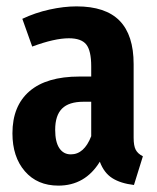

<svg xmlns="http://www.w3.org/2000/svg" viewBox="-20 -566 493 602"><path d="M428 -76 400 14Q358 9 332 -7.5Q306 -24 293 -59Q247 16 163 16Q97 16 58 -29Q19 -74 19 -148Q19 -234 72.5 -280Q126 -326 229 -326H266V-358Q266 -407 250.5 -426.5Q235 -446 196 -446Q151 -446 81 -420L50 -507Q90 -526 135 -536Q180 -546 220 -546Q311 -546 355 -501Q399 -456 399 -365V-134Q399 -109 405.5 -96.5Q412 -84 428 -76ZM266 -139V-247H242Q196 -247 174.5 -225.5Q153 -204 153 -159Q153 -121 166 -101.5Q179 -82 202 -82Q244 -82 266 -139Z"/></svg>

Font: Fira Sans Compressed SemiBold
Style: Regular
Weight: 600
Width: 1
Designer: bBox Type GmbH & Carrois Corporate GbR & Edenspiekermann AG
Foundry: bBox Type GmbH & Carrois Corporate GbR & Edenspiekermann AG
Version: Version 4.301